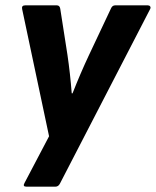

<svg xmlns="http://www.w3.org/2000/svg" viewBox="-20 -515 584 720"><path d="M79 185Q64 185 72 171L164 -4L63 -481Q60 -495 75 -495H193Q204 -495 206 -482L233 -309Q238 -275 242 -239Q246 -203 249 -165H252Q282 -241 313 -307L396 -483Q401 -495 412 -495H534Q540 -495 543 -491Q546 -487 543 -481L205 173Q199 185 188 185Z"/></svg>

Font: Sofia Sans ExtraBold
Style: Italic
Weight: 800
Italic angle: -9°
Designer: Botio Nikoltchev, Ani Petrova
Foundry: lettersoup
Version: Version 4.100; ttfautohint (v1.8.4.7-5d5b)